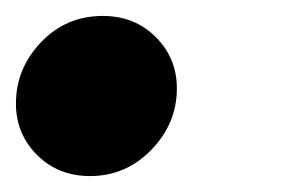

<svg xmlns="http://www.w3.org/2000/svg" viewBox="-43 -196 353 241"><path d="M-23 -66Q-23 -110 8.5 -143Q40 -176 86 -176Q126 -176 152.5 -149.5Q179 -123 179 -85Q179 -41 147 -8Q115 25 70 25Q30 25 3.5 -1.5Q-23 -28 -23 -66Z"/></svg>

Font: Lemonada SemiBold
Style: Regular
Weight: 600
Designer: Mohamed Gaber (Arabic) Eduardo Tunni (Latin)
Foundry: Kief Type Foundry
Version: Version 3.006